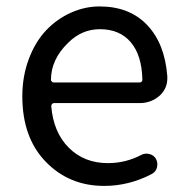

<svg xmlns="http://www.w3.org/2000/svg" viewBox="-20 -577 594 609"><path d="M310.5 12.7Q199.2 12.7 125 -64Q50.8 -140.6 50.8 -271.5Q50.8 -335 71.3 -389.6Q91.8 -444.3 126 -480.5Q160.2 -516.6 204.6 -536.6Q249 -556.6 295.9 -556.6Q390.6 -556.6 446.8 -497.6Q502.9 -438.5 510.7 -335Q510.7 -331.1 510.7 -328.1Q510.7 -296.9 487.3 -274.4Q460 -250 422.9 -250H151.4Q147.5 -250 145 -247.1Q142.6 -244.1 142.6 -240.2Q149.4 -157.2 198.2 -108.4Q247.1 -59.6 322.3 -59.6Q378.9 -59.6 428.7 -85.9Q440.4 -91.8 454.1 -88.4Q467.8 -85 474.6 -73.2Q481.4 -60.5 478 -46.4Q474.6 -32.2 461.9 -25.4Q389.6 12.7 310.5 12.7ZM141.6 -323.2Q141.6 -320.3 144.5 -318.4Q146.5 -315.4 150.4 -315.4H421.9Q426.8 -315.4 429.2 -317.9Q431.6 -320.3 431.6 -324.2Q431.6 -324.2 431.6 -325.2Q429.7 -402.3 394.5 -443.4Q359.4 -484.4 296.9 -484.4Q239.3 -484.4 196.3 -441.4Q141.6 -388.7 141.6 -323.2Z"/></svg>

Font: Gen Jyuu GothicX Regular
Style: Regular
Weight: 400
Designer: [Source Han Sans]
Ryoko NISHIZUKA  (kana & ideographs); Paul D. Hunt (Latin, Greek & Cyrillic); Wenlong ZHANG  (bopomofo
Version: Version 1.002.20150607